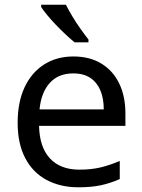

<svg xmlns="http://www.w3.org/2000/svg" viewBox="-20 -786 604 816"><path d="M292 -546Q361 -546 410.5 -516Q460 -486 486.5 -431.5Q513 -377 513 -304V-251H146Q148 -160 192.5 -112.5Q237 -65 317 -65Q368 -65 407.5 -74.5Q447 -84 489 -102V-25Q448 -7 408 1.5Q368 10 313 10Q237 10 178.5 -21Q120 -52 87.5 -113.5Q55 -175 55 -264Q55 -352 84.5 -415Q114 -478 167.5 -512Q221 -546 292 -546ZM291 -474Q228 -474 191.5 -433.5Q155 -393 148 -321H421Q421 -367 407 -401Q393 -435 364.5 -454.5Q336 -474 291 -474ZM260 -766Q271 -744 287.5 -716.5Q304 -689 322.5 -663Q341 -637 356 -618V-606H297Q280 -620 259 -639.5Q238 -659 217.5 -680.5Q197 -702 180.5 -722Q164 -742 155 -756V-766Z"/></svg>

Font: Noto Sans Thai
Style: Regular
Weight: 400
Designer: Monotype Design Team
Foundry: Monotype Imaging Inc.
Version: Version 2.001